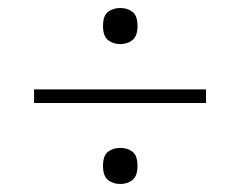

<svg xmlns="http://www.w3.org/2000/svg" viewBox="-20 -597 599 479"><path d="M65 -340V-374H494V-340ZM280 -138Q262 -138 249.5 -148Q237 -158 237 -183Q237 -209 249.5 -218.5Q262 -228 280 -228Q298 -228 310.5 -218.5Q323 -209 323 -183Q323 -158 310.5 -148Q298 -138 280 -138ZM280 -487Q262 -487 249.5 -497Q237 -507 237 -532Q237 -558 249.5 -567.5Q262 -577 280 -577Q298 -577 310.5 -567.5Q323 -558 323 -532Q323 -507 310.5 -497Q298 -487 280 -487Z"/></svg>

Font: Noto Serif Gujarati ExtraLight
Style: Regular
Weight: 250
Version: Version 2.102